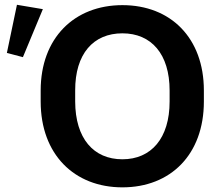

<svg xmlns="http://www.w3.org/2000/svg" viewBox="-20 -787 889 818"><path d="M501.5 11.2C706.5 11.2 848.6 -128.4 848.6 -354.5V-401.4C848.6 -625.5 707 -765.1 501.5 -765.1C296.4 -765.1 153.3 -625 153.3 -401.4V-354.5C153.3 -129.4 296.4 11.2 501.5 11.2ZM77.6 -543.5 162.6 -748 52.2 -766.6 9.3 -561.5ZM501.5 -108.4C378.4 -108.4 300.8 -197.3 300.3 -354.5V-401.4C299.8 -558.1 377.9 -645 501.5 -645C624.5 -645 702.6 -557.1 702.6 -401.4V-354.5C702.6 -197.8 624 -108.4 501.5 -108.4Z"/></svg>

Font: Winston SemiBold
Style: Regular
Weight: 600
Designer: Vernon Adams, Kim Jin-seong, David Berlow, Cristiano Sobral
Foundry: The Winston Project Authors
Version: Version 3.004